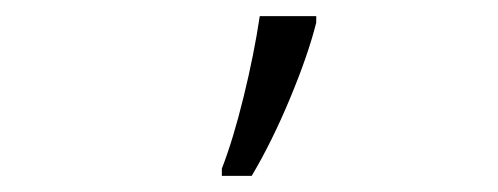

<svg xmlns="http://www.w3.org/2000/svg" viewBox="-20 -824 617 238"><path d="M255 -615Q269 -651 282 -704Q295 -757 302 -804H372V-796Q362 -756 339.5 -702Q317 -648 292 -606H255Z"/></svg>

Font: OpenSansMMV
Style: Light
Weight: 300
Foundry: Ascender Corporation
Version: Version 4.001